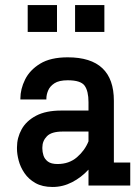

<svg xmlns="http://www.w3.org/2000/svg" viewBox="-20 -742 557 768"><path d="M90.8 -614.3V-721.7H208V-614.3ZM280.3 -614.3V-721.7H397.5V-614.3ZM190.4 5.9Q149.4 5.9 121.8 -9.8Q94.2 -25.4 77.9 -49.6Q61.5 -73.7 54.7 -99.9Q47.9 -126 47.9 -146.5V-152.8Q47.9 -190.9 66.4 -224.6Q85 -258.3 124.3 -279.1Q163.6 -299.8 225.1 -299.8H334V-333Q334 -377.9 318.4 -399.4Q302.7 -420.9 251 -420.9Q215.8 -420.9 197.5 -408.7Q179.2 -396.5 172.4 -379.6Q165.5 -362.8 165.5 -347.7V-344.2H61.5V-347.7Q61.5 -385.7 80.3 -423.8Q99.1 -461.9 140.6 -487.3Q182.1 -512.7 251 -512.7Q435.5 -512.7 435.5 -338.9V-91.8H501V0H334V-63.5Q305.2 -32.2 268.3 -13.2Q231.4 5.9 190.4 5.9ZM230.5 -215.8Q186 -215.8 167.7 -197Q149.4 -178.2 149.4 -152.3V-147.5Q149.4 -134.8 153.8 -120.4Q158.2 -106 171.4 -95.9Q184.6 -85.9 210 -85.9Q256.3 -85.9 287.8 -113Q319.3 -140.1 334 -176.8V-215.8Z"/></svg>

Font: Kay Pho Du
Style: Bold
Weight: 700
Designer: Victor Gaultney, Khu Oo Reh
Foundry: SIL International
Version: Version 3.000